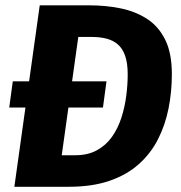

<svg xmlns="http://www.w3.org/2000/svg" viewBox="-20 -714 692 734"><path d="M91.9 -403H387.1L373.6 -303H15.3L28.9 -403ZM131.9 -693.6H322.4Q384 -693.6 440.4 -682.2Q496.8 -670.9 541.4 -642.3Q586.1 -613.6 611.5 -562.3Q637 -511 637 -430.6Q637 -362.7 624.3 -299.3Q611.7 -236 584 -181.7Q556.4 -127.3 510.4 -86.3Q464.5 -45.3 398.4 -22.7Q332.4 0 243.2 0H34.9ZM331.8 -572.7H279.3L216 -120.5H267.6Q315.9 -120.5 350.6 -139.6Q385.4 -158.6 408.1 -190.9Q430.8 -223.1 443.9 -263.6Q457 -304.1 462.6 -347.1Q468.2 -390.1 468.2 -430Q468.2 -473.7 458 -501.8Q447.9 -529.8 429.5 -545.1Q411.1 -560.3 386.2 -566.5Q361.3 -572.7 331.8 -572.7Z"/></svg>

Font: Fira Sans Variable
Style: Italic
Weight: 397
Italic angle: -8°
Designer: Carrois Corporate & Edenspiekermann AG
Foundry: Carrois Corporate GbR & Edenspiekermann AG
Version: Version 4.202